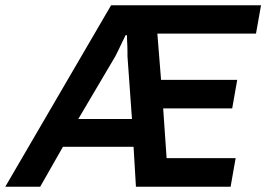

<svg xmlns="http://www.w3.org/2000/svg" viewBox="-69 -706 1007 726"><path d="M-49 0 351 -686H918L899 -579H526L540 -404H828L809 -296H548L561 -108H822L803 0H445L436 -151H169L83 0ZM227 -256H430L413 -493Q413 -502 413 -512Q413 -522 412.5 -533Q412 -544 411.5 -554Q411 -564 411 -573H406Q400 -561 393 -546.5Q386 -532 379.5 -518Q373 -504 367 -493Z"/></svg>

Font: Archivo SemiCondensed SemiBold
Style: Italic
Weight: 600
Width: 4
Italic angle: -10°
Designer: Hector Gatti
Foundry: Omnibus-Type
Version: Version 2.001